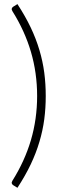

<svg xmlns="http://www.w3.org/2000/svg" viewBox="-20 -783 298 936"><path d="M161 -315Q161 -427.5 130.8 -530.2Q100.5 -633 40.5 -728.5Q35.5 -737 37.8 -742.2Q40 -747.5 44 -750L65 -763Q103.5 -704 129.8 -648.8Q156 -593.5 172.2 -538.8Q188.5 -484 195.8 -428.8Q203 -373.5 203 -315Q203 -256.5 195.8 -201.5Q188.5 -146.5 172.2 -91.8Q156 -37 129.8 18.2Q103.5 73.5 65 132.5L44 119.5Q40 117 37.8 111.8Q35.5 106.5 40.5 98Q100.5 2.5 130.8 -100.2Q161 -203 161 -315Z"/></svg>

Font: Lato 2
Style: Regular
Weight: 300
Designer: Lukasz Dziedzic with Adam Twardoch and Botio Nikoltchev
Foundry: tyPoland Lukasz Dziedzic
Version: Version 2.015; 2015-08-06; http://www.latofonts.com/